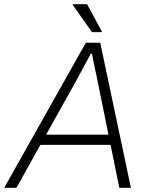

<svg xmlns="http://www.w3.org/2000/svg" viewBox="-40 -888 710 908"><path d="M-20 0 366 -686H434L579 0H524L483 -203H151L38 0ZM178 -251H473L422 -502Q420 -513 416.5 -529Q413 -545 409 -563.5Q405 -582 401.5 -600.5Q398 -619 395 -634H389Q379 -614 365 -588.5Q351 -563 338.5 -539.5Q326 -516 318 -502ZM395 -736 304 -865 305 -868H372L443 -736Z"/></svg>

Font: Archivo SemiBold Thin
Style: Italic
Weight: 250
Italic angle: -10°
Version: Version 2.001